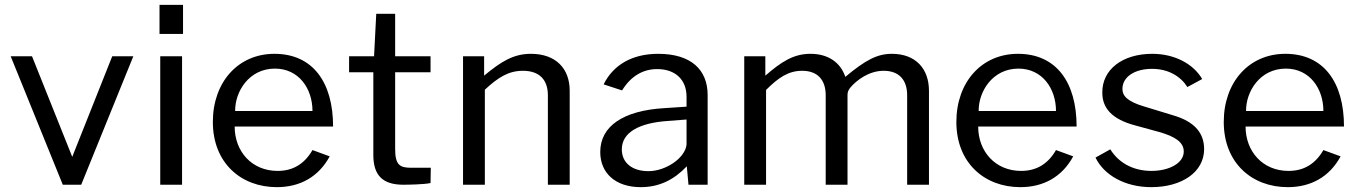

<svg xmlns="http://www.w3.org/2000/svg" viewBox="-20 -762 5604 792"><path d="M530 -530H443L278 -115L112 -530H24L239 0H315Z M735 -742H638V-622H735ZM731 -530H641V0H731Z M948 -240H1354C1354 -423 1270 -540 1112 -540C962 -540 858 -423 858 -259C858 -90 974 10 1122 10C1217 10 1294 -32 1340 -117L1269 -143C1236 -86 1189 -57 1125 -57C1019 -57 948 -137 948 -240ZM950 -304C949 -384 1007 -479 1114 -479C1213 -479 1269 -396 1269 -304Z M1756 -464V-530H1610V-705H1532L1523 -530H1420V-464H1520V-123C1520 -38 1559 0 1644 0C1661 0 1730 -1 1756 -7L1757 -70H1675C1628 -70 1610 -83 1610 -148V-464Z M1890 0H1980V-392C2035 -443 2078 -470 2137 -470C2206 -470 2240 -432 2240 -369V0H2330V-388C2330 -479 2273 -540 2170 -540C2097 -540 2046 -507 1977 -450V-530H1890Z M2623 10C2699 10 2760 -20 2813 -76L2820 0H2899V-370C2899 -474 2831 -540 2695 -540C2586 -540 2509 -493 2470 -414L2546 -389C2583 -449 2633 -477 2691 -477C2766 -477 2812 -433 2812 -363V-322L2721 -316C2550 -306 2456 -241 2456 -135C2456 -48 2519 10 2623 10ZM2655 -56C2588 -56 2545 -90 2545 -146C2545 -216 2617 -255 2734 -263L2812 -269V-166C2807 -111 2727 -56 2655 -56Z M3050 0H3140V-391C3192 -443 3233 -470 3289 -470C3353 -470 3386 -432 3386 -369V0H3476V-370C3476 -382 3479 -389 3487 -400C3514 -432 3565 -470 3625 -470C3689 -470 3722 -432 3722 -369V0H3812V-387C3812 -480 3756 -540 3659 -540C3599 -540 3551 -515 3467 -445C3447 -504 3397 -540 3323 -540C3253 -540 3203 -507 3137 -450V-530H3050Z M4015 -240H4421C4421 -423 4337 -540 4179 -540C4029 -540 3925 -423 3925 -259C3925 -90 4041 10 4189 10C4284 10 4361 -32 4407 -117L4336 -143C4303 -86 4256 -57 4192 -57C4086 -57 4015 -137 4015 -240ZM4017 -304C4016 -384 4074 -479 4181 -479C4280 -479 4336 -396 4336 -304Z M4729 10C4855 10 4947 -52 4947 -147C4947 -207 4915 -259 4817 -287L4699 -323C4628 -344 4610 -368 4610 -395C4610 -446 4662 -478 4732 -478C4800 -478 4850 -447 4878 -403L4939 -436C4903 -498 4826 -540 4733 -540C4610 -540 4526 -475 4527 -380C4527 -317 4565 -270 4665 -244L4760 -218C4828 -199 4863 -175 4863 -137C4863 -88 4801 -57 4730 -57C4650 -57 4592 -94 4560 -146L4499 -112C4533 -41 4619 10 4729 10Z M5118 -240H5524C5524 -423 5440 -540 5282 -540C5132 -540 5028 -423 5028 -259C5028 -90 5144 10 5292 10C5387 10 5464 -32 5510 -117L5439 -143C5406 -86 5359 -57 5295 -57C5189 -57 5118 -137 5118 -240ZM5120 -304C5119 -384 5177 -479 5284 -479C5383 -479 5439 -396 5439 -304Z"/></svg>

Font: 18Franklin
Style: Regular
Weight: 400
Designer: Pablo Impallari, Rodrigo Fuenzalida (Modified by Dan O. Williams)
Version: Version 0.025;PS 000.025;hotconv 1.0.88;makeotf.lib2.5.64775